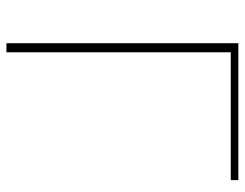

<svg xmlns="http://www.w3.org/2000/svg" viewBox="-100 -642 743 582"><g transform="rotate(90 271.0 -351.5)"><path d="M526.5 -680H139V0H111.5V-703H526.5Z"/></g></svg>

Font: Lato ExtraLight
Style: Regular
Weight: 275
Designer: Lukasz Dziedzic with Adam Twardoch and Botio Nikoltchev
Foundry: tyPoland Lukasz Dziedzic
Version: Version 2.015; 2015-08-06; http://www.latofonts.com/